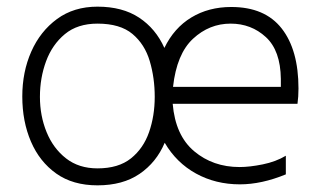

<svg xmlns="http://www.w3.org/2000/svg" viewBox="-20 -551 962 577"><path d="M824 -290V-314Q823 -399 779 -439.5Q735 -480 673 -480Q609 -480 560 -434.5Q511 -389 500 -290ZM273 -45Q336 -45 373.5 -75Q411 -105 428 -154Q445 -203 445 -260Q445 -317 430 -367.5Q415 -418 378 -449Q341 -480 273 -480Q213 -480 175 -448.5Q137 -417 118.5 -367Q100 -317 100 -260Q100 -203 120 -154Q140 -105 178.5 -75Q217 -45 273 -45ZM273 6Q199 6 149 -29.5Q99 -65 73 -125.5Q47 -186 47 -261Q47 -335 74 -396Q101 -457 151.5 -494Q202 -531 273 -531Q348 -531 398 -498Q448 -465 474 -407Q503 -467 555 -498.5Q607 -530 675 -530Q776 -530 826.5 -465.5Q877 -401 877 -285Q877 -260 874 -239H499Q507 -144 563.5 -96.5Q620 -49 700 -49Q730 -49 769.5 -57Q809 -65 839 -83V-27Q766 3 701 3Q628 3 569 -29.5Q510 -62 475 -122Q450 -63 399.5 -28.5Q349 6 273 6Z"/></svg>

Font: LXGW 975 Gothic SC 200W
Style: Regular
Weight: 200
Version: Version 2.01;February 25, 2021